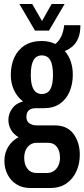

<svg xmlns="http://www.w3.org/2000/svg" viewBox="-20 -744 422 960"><path d="M131 196Q92 196 63 178Q34 160 18 129Q2 98 2 61Q2 21 21 -10Q40 -41 73 -58Q48 -72 35 -95Q22 -118 22 -144Q22 -175 40.5 -201Q59 -227 95 -237Q65 -260 49.5 -294.5Q34 -329 34 -369Q34 -419 52 -457.5Q70 -496 104.5 -517.5Q139 -539 189 -539Q209 -539 226 -535Q243 -531 256 -524Q273 -536 285 -559.5Q297 -583 301 -618H382Q382 -580 371.5 -554Q361 -528 343 -512.5Q325 -497 304 -489Q324 -466 334 -436Q344 -406 344 -371Q344 -323 327.5 -285Q311 -247 279 -225Q247 -203 199 -203H158Q137 -203 124.5 -192.5Q112 -182 112 -159Q112 -138 127 -127.5Q142 -117 164 -117H254Q316 -117 347.5 -74.5Q379 -32 379 30Q379 75 362 112.5Q345 150 312.5 173Q280 196 231 196ZM163 121H214Q234 121 249 111Q264 101 272 83.5Q280 66 280 45Q280 11 264.5 -9.5Q249 -30 221 -30H163Q135 -30 118 -9Q101 12 101 45Q101 79 117.5 100Q134 121 163 121ZM189 -274Q218 -274 231.5 -297.5Q245 -321 245 -370Q245 -419 231.5 -443Q218 -467 189 -467Q161 -467 147.5 -443Q134 -419 134 -370Q134 -338 140 -316.5Q146 -295 158.5 -284.5Q171 -274 189 -274ZM77 -724H141L212 -601H169L238 -724H303L225 -591H155Z"/></svg>

Font: Archivo ExtraCondensed SemiBold
Style: Regular
Weight: 600
Width: 2
Designer: Hector Gatti
Foundry: Omnibus-Type
Version: Version 2.001